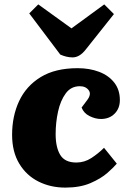

<svg xmlns="http://www.w3.org/2000/svg" viewBox="-20 -839 595 873"><path d="M333 -529Q387 -529 430.5 -512.5Q474 -496 499.5 -463.5Q525 -431 525 -384Q525 -346 501 -322Q477 -298 439 -298Q414 -298 387.5 -311Q361 -324 351 -350L375 -382Q397 -410 383.5 -428.5Q370 -447 343 -447Q303 -447 279 -414.5Q255 -382 244 -332Q233 -282 233 -229Q233 -169 254 -134.5Q275 -100 327 -100Q364 -100 395.5 -120.5Q427 -141 453 -167L511 -95Q498 -79 468.5 -53Q439 -27 391.5 -6.5Q344 14 277 14Q210 14 155 -13.5Q100 -41 67.5 -95Q35 -149 35 -226Q35 -311 67 -379.5Q99 -448 165 -488.5Q231 -529 333 -529ZM113 -778 154 -819 305 -710 454 -819 498 -775 370 -614Q342 -578 310 -578Q296 -578 281.5 -581.5Q267 -585 254 -591Z"/></svg>

Font: Literata 12pt ExtraBold
Style: Italic
Weight: 800
Italic angle: -2°
Designer: Latin by Veronika Burian and Jose Scaglione. Greek by Irene Vlachou. Cyrillic by Vera Evstafieva
Foundry: TypeTogether
Version: Version 3.002